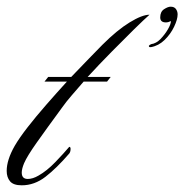

<svg xmlns="http://www.w3.org/2000/svg" viewBox="-42 -550 551 574"><path d="M23 4Q-2 4 -12 -8Q-22 -20 -22 -39Q-22 -72 2 -114Q16 -138 40.5 -169.5Q65 -201 96 -236.5Q127 -272 158 -306H91L102 -320H171Q199 -349 223.5 -374.5Q248 -400 264 -416Q308 -460 345.5 -483Q383 -506 405 -506Q389 -492 358.5 -462Q328 -432 291.5 -395Q255 -358 220 -320H289L278 -306H208Q189 -284 172.5 -265Q156 -246 144 -229Q97 -165 68 -124Q39 -83 30 -62Q23 -45 23 -34Q23 -15 41 -15Q56 -15 73 -25Q98 -39 123.5 -65.5Q149 -92 165 -111Q169 -111 169 -105Q169 -96 165 -91Q127 -47 94 -21.5Q61 4 23 4ZM407 -409Q403 -409 403 -413Q405 -416 410 -418Q425 -420 438 -433.5Q451 -447 460 -462.5Q469 -478 469 -487Q461 -483 454 -483Q437 -483 437 -498Q437 -515 448.5 -522.5Q460 -530 468 -530Q479 -530 484 -523Q489 -516 489 -507Q489 -492 478.5 -470Q468 -448 450 -430.5Q432 -413 409 -409Z"/></svg>

Font: Luxurious Script
Style: Regular
Weight: 400
Designer: Robert E. Leuschke
Foundry: Robert E. Leuschke
Version: Version 1.010; ttfautohint (v1.8.3)